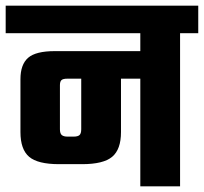

<svg xmlns="http://www.w3.org/2000/svg" viewBox="-40 -656 718 676"><path d="M658 -636V-539H594V0H454V-379H386V-191Q386 -130 355 -104Q324 -78 249 -78H168Q93 -78 62.5 -104Q32 -130 32 -191V-377Q32 -429 59 -452.5Q86 -476 153 -476H454V-539H-20V-636ZM246 -201V-379H197Q182 -379 176.5 -374Q171 -369 171 -356V-201Q171 -186 177.5 -180.5Q184 -175 198 -175H219Q234 -175 240 -180.5Q246 -186 246 -201Z"/></svg>

Font: Teko SemiBold
Style: Regular
Weight: 600
Designer: Manushi Parikh, Jonny Pinhorn
Foundry: Indian Type Foundry
Version: Version 1.106;PS 1.0;hotconv 1.0.78;makeotf.lib2.5.61930; tt